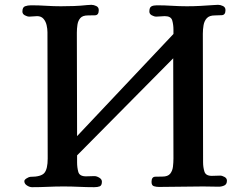

<svg xmlns="http://www.w3.org/2000/svg" viewBox="-20 -775 1040 797"><path d="M922 -25Q922 -10 911 -5Q900 0 888 0Q872 0 856 -0.5Q840 -1 823 -1Q777 -1 731.5 0Q686 1 640 1Q629 1 619 -2Q609 -5 609 -20Q609 -41 624.5 -41.5Q640 -42 654 -42Q677 -42 686.5 -54Q696 -66 698 -83.5Q700 -101 700 -117L699 -533L300 -130V-101Q300 -80 305 -61.5Q310 -43 337 -43Q346 -43 354.5 -43.5Q363 -44 372 -44Q381 -44 392 -37.5Q403 -31 403 -21Q403 -5 394 -1.5Q385 2 371 2Q340 2 308 0.5Q276 -1 244 -1Q211 -1 178.5 0.5Q146 2 113 2Q103 2 92 -5Q81 -12 81 -23Q81 -29 91 -35Q101 -41 106 -41Q151 -41 164.5 -57.5Q178 -74 178 -117Q178 -248 177.5 -379Q177 -510 177 -641Q177 -655 173.5 -670.5Q170 -686 160.5 -697Q151 -708 134 -708Q126 -708 118 -707Q110 -706 102 -706Q93 -706 83 -711.5Q73 -717 73 -727Q73 -745 84 -749Q95 -753 109 -753Q141 -753 171.5 -751Q202 -749 233 -749Q260 -749 287.5 -750Q315 -751 342 -754Q347 -754 351 -754.5Q355 -755 359 -755Q369 -755 379.5 -750Q390 -745 390 -733Q390 -712 374.5 -711.5Q359 -711 345 -711Q323 -711 313.5 -700Q304 -689 301.5 -672.5Q299 -656 299 -639L300 -210L700 -634V-652Q700 -672 695 -690Q690 -708 664 -708Q655 -708 646.5 -707Q638 -706 629 -706Q620 -706 610 -711.5Q600 -717 600 -727Q600 -744 608.5 -748.5Q617 -753 631 -753Q663 -753 694 -751Q725 -749 756 -749Q784 -749 811.5 -750.5Q839 -752 867 -754Q872 -754 876.5 -754.5Q881 -755 885 -755Q895 -755 905.5 -750Q916 -745 916 -733Q916 -713 901 -712Q886 -711 872 -711Q849 -711 838.5 -699.5Q828 -688 825 -670.5Q822 -653 822 -635Q822 -502 822.5 -368.5Q823 -235 823 -101Q823 -81 828.5 -63Q834 -45 859 -45Q868 -45 876.5 -45.5Q885 -46 894 -46Q902 -46 912 -40.5Q922 -35 922 -25Z"/></svg>

Font: Kaisei Decol
Style: Bold
Weight: 700
Designer: Font-Kai, 金井和夫
Foundry: KAZUO KANAI
Version: Version 5.003